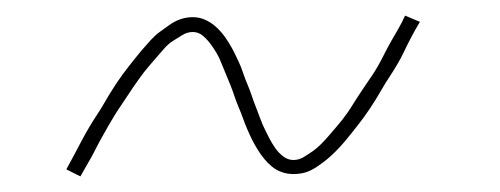

<svg xmlns="http://www.w3.org/2000/svg" viewBox="-20 -411 640 246"><path d="M83 -185 65 -194Q70 -203 75 -212.5Q80 -222 84.5 -230.5Q89 -239 94 -247.5Q99 -256 104 -263.5Q109 -271 113 -278Q117 -285 121 -291.5Q125 -298 129 -304Q133 -310 137 -315.5Q141 -321 145 -326Q149 -331 152.5 -335.5Q156 -340 161.5 -346.5Q167 -353 173 -359.5Q179 -366 184.5 -370Q190 -374 197 -379Q204 -384 211.5 -386.5Q219 -389 227 -389Q235 -389 242 -386Q249 -383 254.5 -378.5Q260 -374 264.5 -368.5Q269 -363 273 -356.5Q277 -350 280 -344Q283 -338 286 -331.5Q289 -325 291.5 -317.5Q294 -310 297 -303Q300 -296 302.5 -288.5Q305 -281 308 -273.5Q311 -266 313.5 -259Q316 -252 319 -246Q322 -240 325 -234Q328 -228 332.5 -221.5Q337 -215 343 -210.5Q349 -206 356 -206Q363 -206 369.5 -210Q376 -214 381 -217.5Q386 -221 391.5 -226.5Q397 -232 402.5 -238.5Q408 -245 411.5 -249Q415 -253 418.5 -257.5Q422 -262 425.5 -267Q429 -272 432 -277Q435 -282 439 -288Q443 -294 447 -300Q451 -306 455.5 -312.5Q460 -319 464 -326Q468 -333 472 -341Q476 -349 480.5 -357Q485 -365 490 -373.5Q495 -382 499 -391L518 -383Q512 -373 507 -363.5Q502 -354 498 -345.5Q494 -337 489 -328.5Q484 -320 479 -312.5Q474 -305 470 -298Q466 -291 462 -284.5Q458 -278 454 -272Q450 -266 446 -260.5Q442 -255 438 -250Q434 -245 430.5 -240.5Q427 -236 421.5 -229.5Q416 -223 410 -217Q404 -211 398.5 -206.5Q393 -202 385.5 -197Q378 -192 371 -190Q364 -188 356 -188Q348 -188 341 -190.5Q334 -193 328.5 -197.5Q323 -202 318.5 -207.5Q314 -213 310 -219.5Q306 -226 303 -232Q300 -238 297 -245Q294 -252 291.5 -259Q289 -266 286 -273Q283 -280 280.5 -287.5Q278 -295 275 -302.5Q272 -310 269 -317Q266 -324 263.5 -330.5Q261 -337 257.5 -343Q254 -349 249.5 -355Q245 -361 239.5 -365.5Q234 -370 227 -370Q220 -370 213.5 -366Q207 -362 201.5 -358.5Q196 -355 191 -349.5Q186 -344 180.5 -337.5Q175 -331 171.5 -327Q168 -323 164.5 -318.5Q161 -314 157.5 -309Q154 -304 150.5 -299Q147 -294 143.5 -288.5Q140 -283 135.5 -276.5Q131 -270 127 -263.5Q123 -257 119 -250Q115 -243 110.5 -235Q106 -227 102 -219Q98 -211 93 -202.5Q88 -194 83 -185Z"/></svg>

Font: Iosevka Thin Extended Oblique
Style: Regular
Weight: 100
Width: 7
Italic angle: -9°
Monospace: yes
Designer: Belleve Invis
Foundry: Belleve Invis
Version: Version 32.5.0; ttfautohint (v1.8.4)